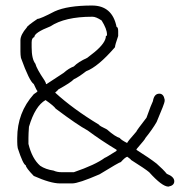

<svg xmlns="http://www.w3.org/2000/svg" viewBox="-20 -696 691 702"><path d="M316.4 -675.8Q390.6 -675.8 406.2 -597.7Q412.1 -596.7 412.1 -582V-564.5Q400.4 -530.8 400.4 -523.4Q338.4 -451.7 294.9 -435.5Q268.1 -414.6 250 -406.2Q238.8 -394 193.4 -369.1Q193.4 -367.7 181.6 -357.4Q247.1 -297.4 341.8 -240.2Q342.3 -236.3 371.1 -222.7Q400.9 -196.3 418 -191.4Q421.9 -185.1 443.4 -173.8H445.3Q445.3 -177.2 478.5 -214.8Q478.5 -217.8 515.6 -265.6Q533.2 -314.9 539.1 -326.2Q543.5 -353.5 562.5 -353.5Q578.1 -353.5 582 -332V-326.2Q582 -318.8 552.7 -250Q537.6 -223.6 511.7 -191.4Q511.7 -188 480.5 -152.3L478.5 -148.4Q526.4 -118.2 552.7 -97.7Q577.1 -76.2 589.8 -60.5Q617.2 -49.8 617.2 -33.2Q617.2 -17.6 595.7 -13.7Q572.8 -13.7 525.4 -66.4Q511.7 -78.1 459 -111.3Q459 -113.3 445.3 -123Q437 -120.6 421.9 -103.5Q417 -103.5 343.8 -58.6Q267.1 -25.4 244.1 -25.4H199.2Q164.6 -25.4 103.5 -52.7Q74.2 -83 74.2 -91.8Q64.5 -94.2 44.9 -154.3Q43 -164.6 43 -177.7V-191.4Q43 -284.2 103.5 -351.6Q117.2 -359.9 117.2 -363.3Q114.7 -363.3 103.5 -388.7Q87.4 -398.9 56.6 -484.4Q54.7 -494.6 54.7 -507.8V-548.8Q54.7 -568.8 78.1 -595.7Q78.1 -600.6 117.2 -627Q127.4 -627 179.7 -654.3Q226.6 -675.8 316.4 -675.8ZM95.7 -541V-523.4Q95.7 -480 109.4 -462.9Q113.8 -444.8 142.6 -402.3Q148.4 -392.6 148.4 -388.7H150.4L212.9 -429.7Q231.4 -446.3 250 -453.1Q266.1 -469.7 298.8 -484.4L326.2 -505.9Q367.2 -540 367.2 -564.5Q371.1 -564.5 371.1 -568.4V-570.3Q371.1 -589.8 351.6 -621.1Q331.1 -634.8 318.4 -634.8H316.4Q217.3 -634.8 164.1 -599.6Q105.5 -576.7 105.5 -560.5Q95.7 -557.6 95.7 -541ZM84 -191.4V-169.9Q97.2 -115.7 127 -89.8Q146.5 -76.7 175.8 -72.3Q188.5 -66.4 205.1 -66.4H250Q328.6 -93.3 363.3 -119.1Q366.2 -119.1 406.2 -144.5V-148.4Q348.6 -183.1 300.8 -218.8Q262.2 -239.7 183.6 -298.8Q177.2 -308.6 146.5 -330.1Q108.4 -308.6 85.9 -232.4Q84 -207 84 -191.4Z"/></svg>

Font: CEF Fonts CJK
Style: Regular
Weight: 400
Designer: PartyBoss (派对大魔王)
Version: Release 2.25